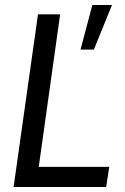

<svg xmlns="http://www.w3.org/2000/svg" viewBox="-20 -743 496 763"><path d="M34 0 131 -686H219L134 -80H414L402 0ZM300 -546 347 -723H425L353 -546Z"/></svg>

Font: Archivo Narrow
Style: Italic
Weight: 400
Italic angle: -8°
Designer: Hector Gatti
Foundry: Omnibus-Type
Version: Version 3.002